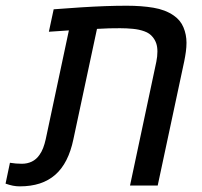

<svg xmlns="http://www.w3.org/2000/svg" viewBox="-54 -661 720 684"><path d="M16.1 2.9Q3.9 2.9 -8.3 0.5Q-20.5 -2 -34.2 -6.8L-18.6 -81.1Q2.9 -77.6 23.9 -77.6Q43.5 -77.6 59.6 -85.4Q75.7 -93.3 86.4 -108.9Q94.2 -119.6 99.6 -133.5Q105 -147.5 108.9 -165L191.4 -552.7Q173.8 -551.8 156 -550.3Q138.2 -548.8 120.1 -547.9L137.2 -627.9Q188.5 -631.8 234.4 -634.8Q280.3 -637.7 321 -639.2Q361.8 -640.6 397.9 -640.6Q450.2 -640.6 492.4 -633.5Q534.7 -626.5 564.5 -606Q588.9 -589.4 599.6 -563.5Q610.4 -537.6 610.4 -508.8Q610.4 -493.2 608.2 -477.1Q606 -460.9 602.5 -443.4L507.8 0H409.2L502.9 -440.9Q506.8 -460 506.8 -477.5Q506.8 -494.6 502.4 -507.1Q498 -519.5 489.7 -529.3Q479.5 -542.5 460.7 -549.3Q441.9 -556.2 419.4 -558.3Q397 -560.5 374 -560.5Q356 -560.5 335 -560.1Q314 -559.6 291.5 -558.1L207.5 -165Q198.7 -122.6 182.6 -90.8Q166.5 -59.1 142.8 -38.3Q119.1 -17.6 87.6 -7.3Q56.2 2.9 16.1 2.9Z"/></svg>

Font: Open Sans Medium
Style: Italic
Weight: 500
Italic angle: -12°
Designer: Monotype Design Team
Foundry: Monotype Imaging Inc.
Version: Version 3.000